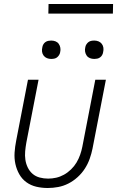

<svg xmlns="http://www.w3.org/2000/svg" viewBox="-20 -929 590 961"><path d="M219 12Q189 12 161.5 5.5Q134 -1 112 -17Q90 -33 76.5 -57Q63 -81 57 -108.5Q51 -136 53 -165.5Q55 -195 61 -225L120 -530H173L112 -216Q108 -194 106 -172Q104 -150 107 -129.5Q110 -109 119 -90.5Q128 -72 143 -59Q158 -46 178.5 -40.5Q199 -35 221 -35Q241 -35 261 -39.5Q281 -44 300 -54.5Q319 -65 335.5 -81Q352 -97 363 -115.5Q374 -134 381 -154Q388 -174 392 -194L457 -530H510L443 -185Q438 -160 429 -134.5Q420 -109 405 -85.5Q390 -62 368.5 -42.5Q347 -23 322.5 -10.5Q298 2 271.5 7Q245 12 219 12ZM452 -634Q440 -634 430 -638Q420 -642 414 -650.5Q408 -659 406 -670Q404 -681 407 -693Q408 -700 412.5 -707Q417 -714 423 -718.5Q429 -723 436.5 -724.5Q444 -726 452 -726Q463 -726 473 -722Q483 -718 489.5 -709.5Q496 -701 497.5 -690Q499 -679 496 -667Q495 -660 491 -653Q487 -646 480.5 -641.5Q474 -637 466.5 -635.5Q459 -634 452 -634ZM236 -634Q225 -634 215 -638Q205 -642 198.5 -650.5Q192 -659 190.5 -670Q189 -681 192 -693Q193 -700 197 -707Q201 -714 207.5 -718.5Q214 -723 221.5 -724.5Q229 -726 236 -726Q248 -726 258 -722Q268 -718 274 -709.5Q280 -701 282 -690Q284 -679 281 -667Q280 -660 275.5 -653Q271 -646 265 -641.5Q259 -637 251.5 -635.5Q244 -634 236 -634ZM545 -861H222L223 -909H546Z"/></svg>

Font: Lode Dark
Style: Italic
Weight: 400
Italic angle: -11°
Monospace: yes
Designer: Belleve Invis
Foundry: Belleve Invis
Version: Version 29.2.0; ttfautohint (v1.8.3)